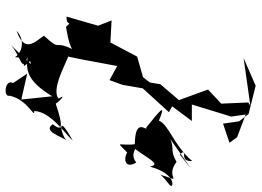

<svg xmlns="http://www.w3.org/2000/svg" viewBox="-138 -726 890 653"><g transform="rotate(90 306.5 -400.0)"><path d="M263 0C247 28 313 34 306 12C319 -51 386 -73 358 -72C360 -127 434 -176 459 -203C355 -146 440 -163 457 -181C443 -159 426 -101 403 -135C429 -167 414 -173 327 -143C359 -124 288 -197 316 -155C285 -127 185 -186 173 -187L184 -241L205 -354L253 -328L269 -372L281 -441L362 -530L342 -541L392 -608H336L377 -742L370 -791L447 -762L466 -736L401 -714L393 -769L368 -801L272 -825L178 -784L340 -807L329 -800L333 -708L285 -663L321 -564L267 -501L261 -465L243 -442L173 -422L125 -331L50 -335L68 -289L37 -182C74 -180 48 -205 72 -180C110 -187 177 -195 170 -242C99 -124 167 -175 102 -105C123 -74 163 -38 85 -12C123 -46 165 -25 175 -6C175 -65 231 -11 188 -58C195 -57 223 -84 135 6C177 -29 229 -29 175 -49C212 -46 251 -39 308 -133L319 -28L231 -48ZM506 -567C476 -601 532 -558 528 -609C476 -547 403 -529 391 -496C330 -521 353 -502 414 -453C432 -458 374 -415 471 -414C478 -361 456 -346 499 -388C523 -374 556 -382 533 -419C500 -392 480 -432 481 -407C518 -454 540 -508 547 -465C574 -564 628 -543 609 -533C618 -537 598 -526 575 -502C603 -587 587 -513 531 -556C493 -533 484 -549 454 -535L555 -606Z"/></g></svg>

Font: Hussar Lance
Style: Italic
Weight: 700
Foundry: Cannot Into Space Fonts, PlusOne Fonts
Version: Version 2.27